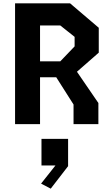

<svg xmlns="http://www.w3.org/2000/svg" viewBox="-20 -750 660 1160"><path d="M129.1 -379.3H344.1L430.8 -469.8V-527.3L344.1 -596.2H129.1V-730H403.2L576.7 -582.2V-431.9L406.7 -283.1H129.1ZM71 -730H221.9V0H71ZM424.3 -118.6 287.8 -333.5H433.3L574.4 -127.6V0H424.3ZM230.6 88.9H391.4V253.9L286.5 389.8L228.2 359.3L343.8 213.4V249.8H230.6Z"/></svg>

Font: Monaspace Krypton Var
Style: Regular
Weight: 400
Designer: Riley Cran and the Lettermatic Team
Version: Version 1.101 (Monaspace Krypton Var)